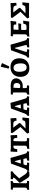

<svg xmlns="http://www.w3.org/2000/svg" viewBox="2204 -3022 830 5279"><g transform="rotate(-90 2619.5 -383.0)"><path d="M101 -405 100 -114C100 -69 90 -59 44 -52L36 2C36 2 108 0 155 0C191 0 278 2 278 2L285 -51L281 -57C281 -57 267 -55 250 -55C225 -55 218 -65 219 -108L227 -404C228 -433 238 -441 279 -449L283 -506C283 -506 199 -501 164 -501L49 -502L42 -453L47 -445H71C95 -445 101 -438 101 -405ZM236 -265 234 -246 354 -53C383 -7 410 12 446 12C461 12 548 3 548 3L555 -43L549 -51C512 -54 489 -73 457 -120L355 -272L430 -351C476 -405 505 -432 541 -447L548 -495L541 -504C541 -504 472 -501 441 -501C406 -501 335 -504 335 -504L328 -452L331 -446C361 -445 372 -437 372 -422C372 -410 365 -397 352 -384Z M845 6C845 6 916 0 988 0C1026 0 1092 2 1092 2L1098 -48L1094 -54C1059 -57 1044 -71 1033 -107C993 -226 918 -504 918 -504L908 -510L761 -497L617 -103C604 -72 590 -58 566 -54L560 2C560 2 615 0 661 0C713 0 783 4 783 4L789 -48L784 -55H753C725 -55 717 -59 717 -77C717 -81 718 -88 721 -99L739 -151C760 -153 791 -156 815 -156C834 -156 867 -156 888 -155L902 -103C905 -94 906 -86 906 -80C906 -60 898 -57 844 -52L840 0ZM761 -226 816 -391H828L873 -229C856 -227 832 -226 815 -226Z M1165 6C1165 6 1261 0 1308 0C1351 0 1456 4 1456 4L1463 -55L1460 -59C1460 -59 1440 -57 1417 -57C1384 -57 1372 -71 1372 -110C1372 -222 1375 -360 1380 -431C1451 -429 1459 -422 1471 -323L1547 -328C1547 -328 1541 -419 1540 -500L1530 -510L1443 -501H1185L1100 -510L1090 -500C1089 -421 1081 -323 1081 -323L1157 -328C1168 -419 1178 -429 1254 -431V-129C1254 -69 1244 -57 1171 -52Z M1607 4 1679 -2 1997 2 2012 -13C2013 -52 2020 -121 2028 -180L2024 -185L1953 -179C1940 -114 1923 -98 1861 -98H1726L1875 -247V-269L1749 -433H1852C1913 -433 1937 -408 1943 -341L2014 -352C2010 -418 2007 -470 2006 -502L1997 -510C1946 -505 1893 -502 1849 -501L1611 -499L1598 -461L1767 -235L1585 -50Z M2359 6C2359 6 2430 0 2502 0C2540 0 2606 2 2606 2L2612 -48L2608 -54C2573 -57 2558 -71 2547 -107C2507 -226 2432 -504 2432 -504L2422 -510L2275 -497L2131 -103C2118 -72 2104 -58 2080 -54L2074 2C2074 2 2129 0 2175 0C2227 0 2297 4 2297 4L2303 -48L2298 -55H2267C2239 -55 2231 -59 2231 -77C2231 -81 2232 -88 2235 -99L2253 -151C2274 -153 2305 -156 2329 -156C2348 -156 2381 -156 2402 -155L2416 -103C2419 -94 2420 -86 2420 -80C2420 -60 2412 -57 2358 -52L2354 0ZM2275 -226 2330 -391H2342L2387 -229C2370 -227 2346 -226 2329 -226Z M2654 6C2654 6 2753 0 2795 0C2826 0 2904 2 2904 2L2912 -52L2909 -57C2909 -57 2888 -56 2874 -56C2841 -56 2835 -67 2835 -121L2836 -173H2906C3011 -173 3105 -257 3105 -352C3105 -424 3063 -505 2901 -505C2901 -505 2802 -501 2771 -501C2735 -501 2688 -502 2665 -502L2657 -451L2663 -444C2663 -444 2680 -445 2692 -445C2711 -445 2717 -436 2717 -403L2716 -116C2716 -73 2704 -58 2661 -51ZM2907 -240 2838 -249C2839 -305 2842 -364 2845 -415C2846 -429 2848 -430 2863 -430C2942 -430 2977 -403 2977 -341C2977 -284 2954 -251 2907 -240Z M3419 -544 3434 -548 3521 -734 3516 -747 3434 -778 3423 -772C3408 -701 3391 -631 3371 -561ZM3384 9C3549 9 3656 -98 3656 -265C3656 -420 3568 -510 3416 -510C3250 -510 3145 -405 3145 -238C3145 -83 3234 9 3384 9ZM3404 -66C3327 -66 3285 -133 3285 -271C3285 -374 3324 -426 3394 -426C3472 -426 3516 -360 3516 -222C3516 -120 3475 -66 3404 -66Z M3960 6C3960 6 4031 0 4103 0C4141 0 4206 2 4206 2L4212 -49L4209 -54C4173 -57 4157 -71 4146 -107C4107 -225 4031 -503 4031 -503L4022 -509L3877 -496L3733 -104C3720 -72 3706 -59 3681 -55L3675 2C3675 2 3730 0 3776 0C3828 0 3898 4 3898 4L3904 -50L3899 -55H3867C3839 -55 3831 -60 3831 -77C3831 -81 3832 -88 3835 -99L3930 -389H3943L4017 -103C4020 -94 4021 -87 4021 -81C4021 -61 4013 -58 3960 -53L3955 0Z M4251 8C4251 8 4324 0 4399 0C4506 0 4658 5 4658 5L4667 -4C4675 -82 4690 -153 4690 -153L4682 -162L4606 -156C4595 -80 4580 -68 4484 -68C4439 -68 4434 -74 4434 -115C4434 -136 4434 -165 4436 -213C4450 -215 4474 -218 4498 -218C4539 -218 4604 -216 4604 -216L4616 -288L4608 -297C4608 -297 4541 -291 4513 -291H4439L4444 -404C4445 -426 4449 -428 4485 -428C4573 -428 4585 -422 4585 -381C4585 -370 4583 -350 4583 -350L4666 -355C4670 -428 4685 -501 4685 -501L4678 -510C4628 -504 4540 -501 4426 -501C4361 -501 4267 -503 4267 -503L4260 -452L4266 -444C4266 -444 4281 -445 4290 -445C4311 -445 4316 -437 4316 -403L4315 -118C4315 -72 4302 -56 4257 -50Z M4774 4 4846 -2 5164 2 5179 -13C5180 -52 5187 -121 5195 -180L5191 -185L5120 -179C5107 -114 5090 -98 5028 -98H4893L5042 -247V-269L4916 -433H5019C5080 -433 5104 -408 5110 -341L5181 -352C5177 -418 5174 -470 5173 -502L5164 -510C5113 -505 5060 -502 5016 -501L4778 -499L4765 -461L4934 -235L4752 -50Z"/></g></svg>

Font: Alegreya SC
Style: Bold
Weight: 700
Designer: Juan Pablo del Peral
Foundry: Huerta Tipografica
Version: Version 2.007;PS 002.007;hotconv 1.0.88;makeotf.lib2.5.64775